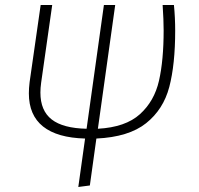

<svg xmlns="http://www.w3.org/2000/svg" viewBox="-20 -542 793 765"><path d="M364 10 338 197 292 203 319 10Q208 7 151.5 -38Q95 -83 95 -170Q95 -191 98 -215L142 -522H188L144 -213Q141 -192 141 -173Q141 -101 186 -66Q231 -31 325 -29L394 -522H439L370 -29Q480 -35 537.5 -87Q595 -139 613.5 -220.5Q632 -302 632 -421Q632 -462 628 -522H673Q678 -472 678 -420Q678 -285 654.5 -195.5Q631 -106 562 -51Q493 4 364 10Z"/></svg>

Font: Fira Sans ExtraLight
Style: Italic
Weight: 275
Italic angle: -8°
Designer: Carrois Corporate & Edenspiekermann AG
Foundry: Carrois Corporate GbR & Edenspiekermann AG
Version: Version 4.203